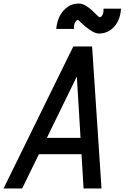

<svg xmlns="http://www.w3.org/2000/svg" viewBox="-63 -1062 702 1082"><path d="M-43 0 350 -800H456L509 0H408L370 -631L62 0ZM82 -193 126 -285H462L466 -193ZM495 -873Q478 -873 458 -884.5Q438 -896 419.5 -911.5Q401 -927 389.5 -938.5Q378 -950 377 -950Q367 -950 359.5 -934Q352 -918 354 -899H254Q260 -964 295.5 -1003Q331 -1042 380 -1042Q400 -1042 419.5 -1030.5Q439 -1019 455.5 -1003.5Q472 -988 483.5 -976.5Q495 -965 498 -965Q509 -965 515.5 -980Q522 -995 520 -1013H619Q615 -949 580 -911Q545 -873 495 -873Z"/></svg>

Font: Victor Mono Thin
Style: Italic
Weight: 100
Italic angle: -12°
Monospace: yes
Designer: Rune Bjørnerås
Version: Version 1.561;gftools[0.9.30]